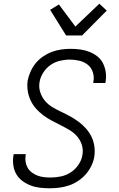

<svg xmlns="http://www.w3.org/2000/svg" viewBox="-20 -1006 640 1034"><path d="M248 8Q222 8 195.5 5Q169 2 145.5 -7Q122 -16 101.5 -31Q81 -46 68.5 -67Q56 -88 52 -114Q48 -140 52 -167L54 -176H119L118 -170Q115 -151 118 -133.5Q121 -116 129.5 -101.5Q138 -87 152.5 -76.5Q167 -66 183 -60Q199 -54 217 -52Q235 -50 253 -50Q281 -50 309 -56Q337 -62 361.5 -78Q386 -94 403 -119.5Q420 -145 424 -172Q429 -200 420.5 -226.5Q412 -253 394 -273Q376 -293 353 -306.5Q330 -320 306 -332Q282 -344 258.5 -356.5Q235 -369 213.5 -385Q192 -401 174.5 -420.5Q157 -440 145.5 -464Q134 -488 129.5 -515.5Q125 -543 129 -572Q134 -597 145 -621.5Q156 -646 173 -666.5Q190 -687 213 -702.5Q236 -718 260.5 -727Q285 -736 310.5 -739.5Q336 -743 361 -743Q387 -743 412.5 -739.5Q438 -736 461 -727Q484 -718 503.5 -703Q523 -688 534 -666.5Q545 -645 549 -620Q553 -595 549 -568L547 -559H482L483 -566Q488 -592 480 -617Q472 -642 452.5 -657.5Q433 -673 407.5 -679Q382 -685 356 -685Q329 -685 302 -678.5Q275 -672 252 -656Q229 -640 213 -615Q197 -590 193 -564Q188 -535 197 -508.5Q206 -482 223 -462Q240 -442 263 -428.5Q286 -415 310.5 -403.5Q335 -392 358.5 -379Q382 -366 403 -350.5Q424 -335 442 -315Q460 -295 472 -271Q484 -247 488 -219.5Q492 -192 488 -163Q484 -138 472 -113Q460 -88 442 -67.5Q424 -47 400.5 -31.5Q377 -16 352 -7.5Q327 1 300.5 4.5Q274 8 248 8ZM336 -815 250 -953 297 -982 386 -863 515 -986 555 -949 422 -815Z"/></svg>

Font: Iosevka Aile Light
Style: Italic
Weight: 300
Italic angle: -9°
Designer: Belleve Invis
Foundry: Belleve Invis
Version: Version 31.1.0; ttfautohint (v1.8.4)